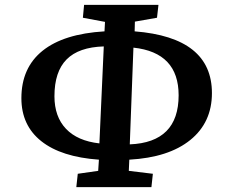

<svg xmlns="http://www.w3.org/2000/svg" viewBox="-20 -750 940 790"><path d="M294 20 300 -35 384 -47 387 -93Q232 -104 150 -169Q68 -234 68 -346Q68 -471 155 -541Q242 -611 410 -621L412 -660L321 -677L326 -730H632L626 -677L535 -661L534 -621Q852 -596 852 -367Q852 -246 763 -174Q674 -102 512 -93L510 -47L609 -35L603 20ZM389 -160 407 -559Q304 -556 254 -505.5Q204 -455 204 -354Q204 -270 251.5 -220Q299 -170 389 -160ZM514 -156Q715 -164 715 -358Q715 -534 529 -554Z"/></svg>

Font: Literata 7pt SemiBold
Style: Italic
Weight: 600
Italic angle: -2°
Designer: Latin by Veronika Burian and Jose Scaglione. Greek by Irene Vlachou. Cyrillic by Vera Evstafieva
Foundry: TypeTogether
Version: Version 3.002